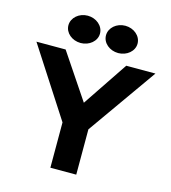

<svg xmlns="http://www.w3.org/2000/svg" viewBox="-135 -1057 1046 1175"><g transform="rotate(15 388.0 -469.0)"><path d="M175 -861C175 -813 220 -775 275 -775C329 -775 375 -813 375 -861C375 -910 329 -948 275 -948C220 -948 175 -909 175 -861ZM413 -861C413 -813 458 -775 513 -775C567 -775 613 -813 613 -861C613 -910 567 -948 513 -948C458 -948 413 -909 413 -861ZM766 -713H581L389 -427L197 -713H12L294 -277V10H458V-277Z"/></g></svg>

Font: Bluebird
Style: SfBdExt
Weight: 700
Designer: Jasper
Foundry: Cannot Into Space Fonts
Version: Version 0.98